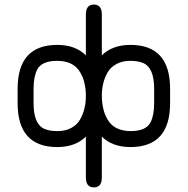

<svg xmlns="http://www.w3.org/2000/svg" viewBox="-20 -648 827 846"><path d="M659.2 -193.4V-256.8Q659.2 -349.6 611.3 -370.1Q588.9 -379.9 553.7 -379.9Q518.6 -379.9 492.7 -365.7Q466.8 -351.6 453.6 -328.1Q440.4 -304.7 434.6 -279.3Q428.7 -253.9 428.7 -225.6Q428.7 -197.3 434.6 -171.9Q439.5 -146.5 453.1 -123Q481.4 -71.3 554.7 -70.3Q624 -70.3 643.6 -109.4Q659.2 -140.6 659.2 -193.4ZM127.9 -193.4Q127.9 -100.6 175.8 -80.1Q198.2 -70.3 233.4 -70.3Q268.6 -70.3 294.4 -84.5Q320.3 -98.6 333.5 -122.6Q346.7 -146.5 352.5 -171.9Q358.4 -197.3 358.4 -225.6Q358.4 -253.9 352.5 -279.3Q347.7 -304.7 334 -328.1Q304.7 -379.9 232.4 -379.9Q163.1 -379.9 143.6 -340.8Q127.9 -309.6 127.9 -256.8ZM428.7 133.8Q428.7 177.7 393.6 177.7Q358.4 177.7 358.4 133.8V-45.9Q311.5 0 232.4 0Q57.6 0 57.6 -193.4V-256.8Q57.6 -450.2 232.4 -450.2Q311.5 -450.2 358.4 -404.3V-584Q358.4 -627.9 393.6 -627.9Q428.7 -627.9 428.7 -584V-404.3Q475.6 -450.2 554.7 -450.2Q729.5 -450.2 729.5 -256.8V-193.4Q729.5 0 554.7 0Q475.6 0 428.7 -45.9Z"/></svg>

Font: Jura
Style: DemiBold
Weight: 600
Version: Version 2.5